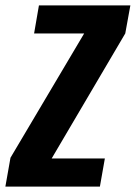

<svg xmlns="http://www.w3.org/2000/svg" viewBox="-53 -695 506 715"><path d="M-33 0H319L337.5 -105H139.5L413.5 -570.5L432.5 -675H92L74 -570.5H260.5L-14 -107.5Z"/></svg>

Font: Anybody Condensed
Style: Bold Italic
Weight: 700
Width: 3
Italic angle: -10°
Version: Version 1.113;gftools[0.9.25]